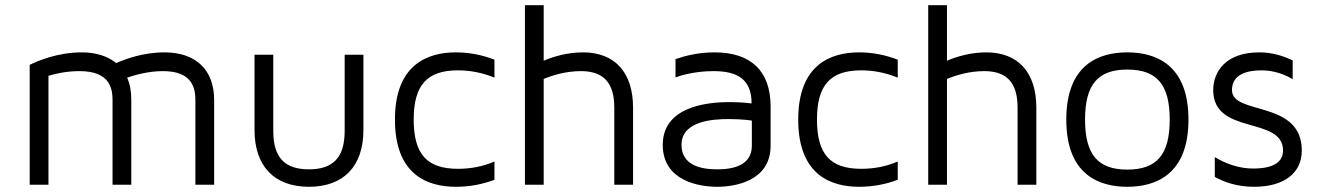

<svg xmlns="http://www.w3.org/2000/svg" viewBox="-20 -709 5054 737"><path d="M611 -508C529 -508 461 -482 426 -467C394 -493 349 -508 294 -508C198 -508 120 -473 94 -460V0H166V-418C198 -428 240 -436 285 -436C399 -436 412 -373 412 -325V0H484V-325C484 -358 479 -386 468 -411C501 -422 550 -436 606 -436C717 -436 730 -372 730 -325V0H802V-325C802 -441 732 -508 611 -508Z M1303 -499V-206C1303 -105 1259 -59 1166 -59C1072 -59 1029 -105 1029 -206V-499H957V-210C957 -71 1033 8 1166 8C1299 8 1375 -71 1375 -210V-499H1303Z M1568 -250C1568 -382 1619 -439 1738 -439C1787 -439 1834 -429 1878 -411V-480C1831 -498 1781 -508 1730 -508C1623 -508 1496 -463 1496 -250C1496 -36 1623 8 1730 8C1781 8 1831 -1 1878 -19V-89C1834 -70 1787 -61 1738 -61C1619 -61 1568 -117 1568 -250Z M2218 -508C2158 -508 2105 -492 2067 -476V-689H1995V0H2067V-406C2101 -420 2152 -436 2210 -436C2297 -436 2338 -391 2338 -296V0H2410V-296C2410 -431 2340 -508 2218 -508Z M2723 -508C2661 -508 2610 -495 2573 -482V-412C2592 -419 2647 -436 2719 -436C2809 -436 2865 -406 2865 -312C2865 -312 2830 -317 2785 -317C2739 -317 2524 -318 2524 -153C2524 -12 2668 8 2733 8C2798 8 2938 -12 2938 -150V-300C2938 -436 2863 -508 2723 -508ZM2866 -150C2866 -74 2795 -59 2733 -59C2671 -59 2596 -74 2596 -153C2596 -245 2717 -252 2777 -252C2833 -252 2866 -246 2866 -246C2866 -246 2866 -227 2866 -150Z M3116 -250C3116 -382 3167 -439 3286 -439C3335 -439 3382 -429 3426 -411V-480C3379 -498 3329 -508 3278 -508C3171 -508 3044 -463 3044 -250C3044 -36 3171 8 3278 8C3329 8 3379 -1 3426 -19V-89C3382 -70 3335 -61 3286 -61C3167 -61 3116 -117 3116 -250Z M3766 -508C3706 -508 3653 -492 3615 -476V-689H3543V0H3615V-406C3649 -420 3700 -436 3758 -436C3845 -436 3886 -391 3886 -296V0H3958V-296C3958 -431 3888 -508 3766 -508Z M4307 -508C4200 -508 4073 -463 4073 -250C4073 -37 4200 8 4307 8C4414 8 4542 -37 4542 -250C4542 -463 4414 -508 4307 -508ZM4307 -58C4194 -58 4145 -116 4145 -250C4145 -384 4194 -442 4307 -442C4421 -442 4470 -384 4470 -250C4470 -116 4421 -58 4307 -58Z M4709 -363C4709 -426 4771 -439 4822 -439C4874 -439 4915 -421 4942 -405V-477C4909 -493 4866 -508 4814 -508C4684 -508 4637 -433 4637 -363C4637 -188 4905 -265 4905 -131C4905 -74 4843 -62 4791 -62C4739 -62 4687 -79 4643 -106V-30C4679 -10 4728 8 4794 8C4908 8 4977 -44 4977 -131C4977 -327 4709 -265 4709 -363Z"/></svg>

Font: Maven Pro
Style: Regular
Weight: 400
Designer: Joe Prince
Foundry: Joe Prince
Version: Version 1.003